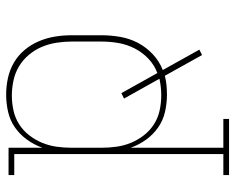

<svg xmlns="http://www.w3.org/2000/svg" viewBox="-92 -476 783 640"><g transform="rotate(-90 300.0 -156.5)"><path d="M36 215V196H106V-501H36V-520H127V-407Q137 -435 154 -458.5Q171 -482 194.5 -498.5Q218 -515 246.5 -521.5Q275 -528 304 -528Q332 -528 359.5 -522Q387 -516 411 -502Q435 -488 453 -466.5Q471 -445 482 -419Q493 -393 497.5 -365.5Q502 -338 502 -310V-210Q502 -179 496.5 -147.5Q491 -116 476.5 -88.5Q462 -61 438.5 -39Q415 -17 386 -6L454 116L436 125L367 1Q351 5 335.5 6.5Q320 8 304 8Q275 8 246.5 1.5Q218 -5 194.5 -21.5Q171 -38 154 -61.5Q137 -85 127 -113V196H223V215ZM301 -11Q315 -11 329 -12.5Q343 -14 357 -17L291 -135L309 -144L376 -24Q403 -34 424 -54Q445 -74 458 -99.5Q471 -125 476 -153Q481 -181 481 -210V-310Q481 -335 477 -360.5Q473 -386 463 -409.5Q453 -433 436.5 -452.5Q420 -472 398.5 -485Q377 -498 351.5 -503.5Q326 -509 301 -509Q276 -509 251 -503.5Q226 -498 205 -484.5Q184 -471 168.5 -451Q153 -431 143.5 -408Q134 -385 130.5 -360Q127 -335 127 -310V-210Q127 -185 130.5 -160Q134 -135 143.5 -112Q153 -89 168.5 -69Q184 -49 205 -35.5Q226 -22 251 -16.5Q276 -11 301 -11Z"/></g></svg>

Font: Iosevka Etoile Thin
Style: Regular
Weight: 100
Designer: Belleve Invis
Foundry: Belleve Invis
Version: Version 22.1.2; ttfautohint (v1.8.4)